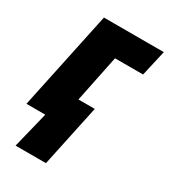

<svg xmlns="http://www.w3.org/2000/svg" viewBox="-189 -643 826 936"><g transform="rotate(30 224.0 -175.0)"><path d="M224 203 298 -145H206L260 -408H418L451 -553H114L-3 0H103L53 203Z"/></g></svg>

Font: Noto Sans Display SemiCondensed Black
Style: Italic
Weight: 900
Width: 4
Designer: Monotype Design team
Foundry: Monotype Imaging Inc.
Version: 1.000